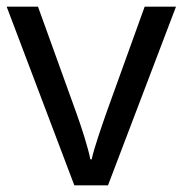

<svg xmlns="http://www.w3.org/2000/svg" viewBox="-20 -556 548 576"><path d="M203 0H304L508 -536H414L300 -220C285 -177 262 -111 255 -78H251C245 -111 224 -176 208 -220L94 -536H0Z"/></svg>

Font: Noto Sans Sunuwar
Style: Regular
Weight: 400
Designer: Anshuman Pandey
Foundry: Jamra Patel LLC
Version: Version 1.000